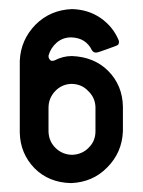

<svg xmlns="http://www.w3.org/2000/svg" viewBox="-20 -411 320 431"><path d="M139.6 0Q188.5 -2 220.7 -35.2Q253.9 -68.4 255.9 -116.2Q255.9 -134.8 255.9 -171.9Q254.9 -219.7 222.7 -252Q191.4 -283.2 141.6 -285.2Q121.1 -285.2 102.5 -275.4Q99.6 -274.4 96.7 -274.4Q92.8 -274.4 89.8 -280.3Q88.9 -282.2 88.9 -286.1Q93.8 -303.7 107.4 -315.4Q121.1 -327.1 139.6 -327.1Q172.9 -326.2 186.5 -297.9Q190.4 -293 194.3 -293Q196.3 -293 197.3 -293Q199.2 -293 220.7 -300.8Q243.2 -308.6 245.1 -310.5Q247.1 -313.5 247.1 -316.4Q247.1 -319.3 246.1 -321.3Q233.4 -351.6 205.1 -371.1Q177.7 -389.6 141.6 -390.6Q92.8 -388.7 59.6 -355.5Q26.4 -321.3 24.4 -274.4Q24.4 -220.7 24.4 -113.3Q25.4 -66.4 57.6 -33.2Q89.8 -1 139.6 0ZM142.6 -63.5Q121.1 -63.5 105.5 -78.1Q89.8 -92.8 88.9 -115.2Q88.9 -132.8 88.9 -168.9Q88.9 -190.4 103.5 -206.1Q118.2 -221.7 139.6 -222.7Q163.1 -222.7 177.7 -207Q193.4 -192.4 194.3 -170.9Q194.3 -152.3 194.3 -116.2Q194.3 -94.7 179.7 -80.1Q165 -64.5 142.6 -63.5Z"/></svg>

Font: Lega 2020-21MOD
Style: Regular
Weight: 400
Designer: SIL Open Font License
Foundry: SIL Open Font License
Version: Version 1.00;July 1, 2020;FontCreator 13.0.0.2670 32-bit